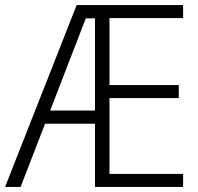

<svg xmlns="http://www.w3.org/2000/svg" viewBox="-21 -734 779 754"><path d="M698 0V-51H409V-349H681V-400H409V-663H698V-714H280L-1 0H60L156 -248H352V0ZM176 -300 316 -662H352V-300Z"/></svg>

Font: Noto Sans Gujarati SemiCondensed Light
Style: Regular
Weight: 300
Width: 4
Designer: Jelle Bosma - Monotype Design Team, Universal Thirst
Foundry: Monotype Imaging Inc.
Version: Version 2.106